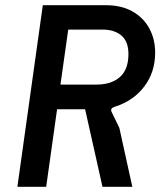

<svg xmlns="http://www.w3.org/2000/svg" viewBox="-20 -720 618 740"><path d="M47 0 145 -700H387Q448 -700 490.5 -676Q533 -652 555.5 -610.5Q578 -569 578 -517Q578 -442 536 -386.5Q494 -331 421 -308Q404 -303 410 -289L440 -227L490 0H375L308 -299H200L158 0ZM213 -394H352Q409 -394 442 -423Q475 -452 475 -512Q475 -560 448 -583Q421 -606 375 -606H243Z"/></svg>

Font: Finlandica Medium
Style: Italic
Weight: 500
Italic angle: -8°
Designer: Niklas Ekholm, Juho Hiilivirta, Jaakko Suomalainen
Foundry: Helsinki Type Studio
Version: Version 1.063